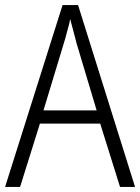

<svg xmlns="http://www.w3.org/2000/svg" viewBox="-20 -735 551 755"><path d="M374 -249H137L59 0H0L226 -715H287L511 0H452ZM281 -565 273 -596 256 -660Q253 -643 246.5 -620.5Q240 -598 237 -585L231 -565L151 -301H360Z"/></svg>

Font: Noto Sans UI NarrowLight
Style: Regular
Weight: 300
Width: 4
Designer: Monotype Design Team
Foundry: Monotype Imaging Inc.
Version: Version 1.001